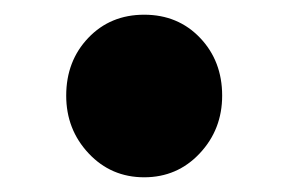

<svg xmlns="http://www.w3.org/2000/svg" viewBox="-20 -227 391 261"><path d="M70 -97Q70 -144 100 -175.5Q130 -207 176 -207Q222 -207 252 -175.5Q282 -144 282 -97Q282 -51 251.5 -18.5Q221 14 176 14Q131 14 100.5 -18.5Q70 -51 70 -97Z"/></svg>

Font: Merged Yaku Han JP Black
Style: Regular
Weight: 900
Designer: Ryoko NISHIZUKA 西塚涼子 (kana, bopomofo & ideographs); Paul D. Hunt (Latin, Greek & Cyrillic); Sandoll Communications 산돌커뮤니
Foundry: Adobe
Version: Version 2.004